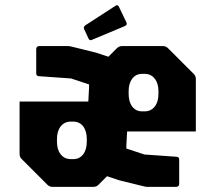

<svg xmlns="http://www.w3.org/2000/svg" viewBox="-20 -730 830 750"><path d="M555.5 0Q550.5 0 544.8 -1.5Q539 -3 534 -4L445 -26L343 -60Q328 -65 328 -89V-421.5Q328 -433.5 336.5 -441.5L436.5 -541.5Q445 -550 456.5 -550H616.5Q628 -550 636.5 -541.5L736.5 -441.5Q745 -433.5 745 -421.5V-216.5H476.5L473 -150L544 -126.5L671.5 -117.5Q680 -116 680 -106V-12.5Q680 0 667.5 0ZM185 0Q173.5 0 165 -8.5L65 -108.5Q56.5 -116.5 56.5 -128.5V-333.5H325L328.5 -400L257.5 -423.5L130 -432.5Q121.5 -434 121.5 -444V-537.5Q121.5 -550 134 -550H246Q251 -550 256.8 -548.5Q262.5 -547 267.5 -546L356.5 -524L458.5 -490Q473.5 -485 473.5 -461V-128.5Q473.5 -116.5 465 -108.5L365 -8.5Q356.5 0 345 0ZM256.5 -108.5H266.5Q290.5 -108.5 304.8 -127Q319 -145.5 319 -176.5V-186.5Q319 -218 304.8 -236.5Q290.5 -255 266 -255H256.5Q232 -255 217.2 -236.5Q202.5 -218 202.5 -186.5V-176.5Q202.5 -145.5 217.2 -127Q232 -108.5 256.5 -108.5ZM535.5 -295H545Q569.5 -295 584.2 -313.5Q599 -332 599 -363.5V-373.5Q599 -404.5 584.2 -423Q569.5 -441.5 545 -441.5H535Q511 -441.5 496.8 -423Q482.5 -404.5 482.5 -373.5V-363.5Q482.5 -332 496.8 -313.5Q511 -295 535.5 -295ZM339.5 -574.5Q330 -570 326 -579L308.5 -616.5Q305 -625.5 314 -631.5L432 -708Q441 -713.5 445.5 -701.5L474 -642Q478 -633.5 468.5 -628.5Z"/></svg>

Font: Jaro
Style: Regular
Weight: 400
Designer: Agyei Archer, Celine Hurka, Mirko Velimirović
Version: Version 1.000